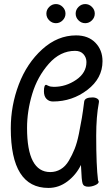

<svg xmlns="http://www.w3.org/2000/svg" viewBox="-20 -884 536 944"><path d="M240 -385Q221 -385 208.5 -398Q196 -411 196 -435Q196 -467 207 -467Q208 -467 218 -462Q228 -457 245 -457Q304 -457 354.5 -491.5Q405 -526 405 -579Q405 -601 390.5 -617.5Q376 -634 349 -634Q276 -634 220 -570.5Q164 -507 138.5 -422.5Q113 -338 113 -255Q113 -38 227 -38Q255 -38 278.5 -52Q302 -66 318.5 -94Q335 -122 347 -152Q359 -182 368 -226.5Q377 -271 382.5 -304Q388 -337 394 -385Q397 -405 435 -405Q449 -405 459 -398.5Q469 -392 466 -379Q453 -311 453 -216Q453 -69 462 3Q465 8 465 10Q465 19 448 26.5Q431 34 414 34Q391 34 386 18Q381 2 379 -55Q378 -67 378 -73Q354 -24 311.5 8Q269 40 218 40Q33 40 33 -253Q33 -365 72.5 -469Q112 -573 187.5 -641.5Q263 -710 354 -710Q414 -710 449 -674Q484 -638 484 -583Q484 -499 409.5 -442Q335 -385 240 -385ZM222 -784Q208 -798 208 -817Q208 -836 222 -850Q236 -864 255 -864Q274 -864 288 -850Q302 -836 302 -817Q302 -798 288 -784Q274 -770 255 -770Q236 -770 222 -784ZM366 -784Q352 -798 352 -817Q352 -836 366 -850Q380 -864 399 -864Q418 -864 432 -850Q446 -836 446 -817Q446 -798 432 -784Q418 -770 399 -770Q380 -770 366 -784Z"/></svg>

Font: Grand Hotel
Style: Regular
Weight: 400
Designer: Brian J. Bonislawsky & Jim Lyles for Astigmatic (AOETI)
Foundry: Astigmatic (AOETI)
Version: Version 001.000